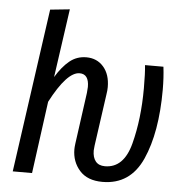

<svg xmlns="http://www.w3.org/2000/svg" viewBox="-53 -799 825 862"><g transform="rotate(5 359.0 -367.5)"><path d="M302 -123Q302 -132 304 -148L336 -380Q338 -400 338 -407Q338 -465 296 -465Q239 -465 166 -325L122 0H35L139 -738L227 -747L183 -438Q212 -486 244.5 -512.5Q277 -539 320 -539Q368 -539 397.5 -505Q427 -471 427 -414Q427 -399 424 -381L391 -147Q389 -131 389 -125Q389 -94 403 -76.5Q417 -59 445 -59Q530 -59 559.5 -172Q589 -285 589 -423Q589 -491 585 -527H668Q674 -478 674 -424Q674 -231 619.5 -109.5Q565 12 440 12Q372 12 337 -27.5Q302 -67 302 -123Z"/></g></svg>

Font: Fira Sans Extra Condensed
Style: Italic
Weight: 400
Width: 3
Italic angle: -8°
Designer: Carrois Corporate & Edenspiekermann AG
Foundry: Carrois Corporate GbR & Edenspiekermann AG
Version: Version 4.203